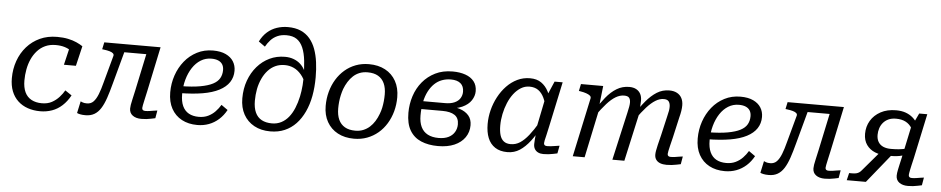

<svg xmlns="http://www.w3.org/2000/svg" viewBox="-43 -1088 6963 1420"><g transform="rotate(5 3439.0 -378.0)"><path d="M283 -48Q326 -48 357 -65Q388 -82 411 -107.5Q434 -133 448 -158L497 -125Q472 -79 438 -48Q404 -17 363 -2.5Q322 12 276 12Q226 12 183.5 -2.5Q141 -17 110 -46Q79 -75 62.5 -117Q46 -159 46 -214Q46 -282 67.5 -342.5Q89 -403 129.5 -449Q170 -495 226.5 -521Q283 -547 354 -547Q399 -547 435 -539.5Q471 -532 498.5 -519.5Q526 -507 545 -494L510 -346H421L452 -477Q464 -475 473 -469Q482 -463 487.5 -455Q493 -447 494.5 -438Q496 -429 493 -421Q481 -439 461.5 -454Q442 -469 413.5 -477.5Q385 -486 348 -486Q305 -486 271 -470.5Q237 -455 212 -427Q187 -399 171 -363.5Q155 -328 147.5 -287Q140 -246 140 -205Q140 -153 156.5 -118Q173 -83 205.5 -65.5Q238 -48 283 -48Z M725 -241Q712 -190 697.5 -153Q683 -116 664 -96Q645 -76 615 -76Q595 -76 583.5 -80.5Q572 -85 568 -87L549 1Q556 5 572 8.5Q588 12 612 12Q650 12 677.5 -4Q705 -20 725 -51.5Q745 -83 761 -130Q777 -177 793 -238L874 -537H704L693 -485L707 -483Q731 -480 748.5 -475Q766 -470 774.5 -462Q783 -454 780 -443ZM827 -477H1039L1053 -537H839ZM1026 -78Q1026 -85 1029 -99.5Q1032 -114 1037.5 -139.5Q1043 -165 1052 -205L1122 -537H1034L963 -202Q954 -161 948 -135Q942 -109 939.5 -93.5Q937 -78 937 -66Q937 -33 961.5 -15Q986 3 1026 3Q1046 3 1063.5 1Q1081 -1 1097.5 -4.5Q1114 -8 1129 -11L1139 -69Q1128 -68 1113.5 -65.5Q1099 -63 1082.5 -60.5Q1066 -58 1050 -58Q1038 -58 1032 -63Q1026 -68 1026 -78Z M1442 12Q1376 12 1326.5 -14.5Q1277 -41 1249.5 -91Q1222 -141 1222 -212Q1222 -278 1242.5 -338Q1263 -398 1301 -445Q1339 -492 1392.5 -519.5Q1446 -547 1511 -547Q1568 -547 1606 -529Q1644 -511 1663 -480.5Q1682 -450 1682 -411Q1682 -363 1657.5 -326Q1633 -289 1584 -263.5Q1535 -238 1462 -225.5Q1389 -213 1291 -212L1297 -264Q1382 -265 1440 -275.5Q1498 -286 1532.5 -304Q1567 -322 1582 -348.5Q1597 -375 1597 -409Q1597 -434 1586.5 -451Q1576 -468 1555.5 -477Q1535 -486 1504 -486Q1461 -486 1425.5 -464Q1390 -442 1364.5 -403Q1339 -364 1325 -313.5Q1311 -263 1311 -205Q1311 -152 1327 -117.5Q1343 -83 1373.5 -66Q1404 -49 1448 -49Q1487 -49 1517 -63.5Q1547 -78 1569.5 -101.5Q1592 -125 1608 -152L1656 -118Q1633 -76 1600.5 -47Q1568 -18 1528 -3Q1488 12 1442 12Z M2042 -707Q2004 -707 1975 -694Q1946 -681 1925.5 -658.5Q1905 -636 1890 -609L1842 -643Q1864 -687 1895.5 -714.5Q1927 -742 1966 -755Q2005 -768 2047 -768Q2103 -768 2143 -750.5Q2183 -733 2210.5 -700.5Q2238 -668 2254 -624Q2270 -580 2277 -527.5Q2284 -475 2284 -416Q2284 -342 2272 -277Q2260 -212 2235 -158.5Q2210 -105 2174 -67Q2138 -29 2090.5 -8.5Q2043 12 1984 12Q1915 12 1864 -16Q1813 -44 1785 -94.5Q1757 -145 1757 -214Q1757 -286 1779 -346.5Q1801 -407 1840 -452Q1879 -497 1931 -522Q1983 -547 2045 -547Q2080 -547 2108.5 -536.5Q2137 -526 2157.5 -508Q2178 -490 2191.5 -465.5Q2205 -441 2210 -412L2214 -351Q2197 -398 2171.5 -428Q2146 -458 2115 -472Q2084 -486 2049 -486Q2010 -486 1979 -471.5Q1948 -457 1924.5 -431Q1901 -405 1885 -371Q1876 -352 1869.5 -332Q1863 -312 1859 -291Q1855 -270 1853 -248Q1851 -226 1851 -204Q1851 -152 1867 -117Q1883 -82 1914.5 -65Q1946 -48 1991 -48Q2029 -48 2060 -64Q2091 -80 2114.5 -109Q2138 -138 2154.5 -178Q2171 -218 2181 -265Q2185 -284 2188 -305Q2191 -326 2193 -349.5Q2195 -373 2195 -398Q2195 -472 2188.5 -530Q2182 -588 2165 -627.5Q2148 -667 2118.5 -687Q2089 -707 2042 -707Z M2780 -188Q2789 -211 2794 -235Q2799 -259 2801.5 -284Q2804 -309 2804 -334Q2804 -382 2788.5 -416Q2773 -450 2742 -468Q2711 -486 2664 -486Q2631 -486 2604.5 -475.5Q2578 -465 2557.5 -446Q2537 -427 2521 -401.5Q2505 -376 2494 -347Q2486 -324 2480.5 -299.5Q2475 -275 2472.5 -250Q2470 -225 2470 -201Q2470 -152 2485.5 -118Q2501 -84 2532 -66Q2563 -48 2610 -48Q2643 -48 2669.5 -59Q2696 -70 2716.5 -88.5Q2737 -107 2753 -132.5Q2769 -158 2780 -188ZM2376 -212Q2376 -267 2389.5 -317Q2403 -367 2428.5 -409Q2454 -451 2490 -482Q2526 -513 2571 -530Q2616 -547 2669 -547Q2738 -547 2789.5 -519.5Q2841 -492 2869.5 -441Q2898 -390 2898 -321Q2898 -266 2884.5 -216.5Q2871 -167 2845.5 -125Q2820 -83 2784 -52.5Q2748 -22 2703 -5Q2658 12 2605 12Q2536 12 2484.5 -15.5Q2433 -43 2404.5 -93.5Q2376 -144 2376 -212Z M3228 -48Q3272 -48 3301.5 -62.5Q3331 -77 3346.5 -103Q3362 -129 3362 -161Q3362 -208 3330.5 -229Q3299 -250 3240 -250H3058L3069 -309H3254Q3296 -309 3324 -321.5Q3352 -334 3365.5 -356Q3379 -378 3379 -404Q3379 -445 3354 -466Q3329 -487 3282 -487Q3247 -487 3216 -475.5Q3185 -464 3160.5 -440.5Q3136 -417 3118 -382.5Q3100 -348 3090.5 -303Q3081 -258 3081 -202Q3081 -152 3097.5 -117.5Q3114 -83 3147 -65.5Q3180 -48 3228 -48ZM3290 -547Q3344 -547 3385 -532.5Q3426 -518 3449 -489Q3472 -460 3472 -416Q3472 -381 3450.5 -348Q3429 -315 3383 -294Q3337 -273 3262 -273L3295 -299L3290 -265L3263 -290Q3322 -290 3365 -276Q3408 -262 3432 -234Q3456 -206 3456 -162Q3456 -111 3428.5 -71.5Q3401 -32 3350.5 -10Q3300 12 3229 12Q3157 12 3103 -11Q3049 -34 3019.5 -84Q2990 -134 2990 -214Q2990 -279 3009.5 -339Q3029 -399 3067.5 -445.5Q3106 -492 3161.5 -519.5Q3217 -547 3290 -547Z M4032 -376 3998 -333Q3990 -380 3973.5 -414Q3957 -448 3931 -466.5Q3905 -485 3866 -485Q3832 -485 3802.5 -467Q3773 -449 3749.5 -418.5Q3726 -388 3709.5 -348.5Q3693 -309 3684 -265.5Q3675 -222 3675 -180Q3675 -138 3683.5 -109Q3692 -80 3711.5 -64.5Q3731 -49 3763 -49Q3801 -49 3832.5 -69.5Q3864 -90 3895.5 -129.5Q3927 -169 3962 -228L3981 -198Q3948 -135 3912 -88Q3876 -41 3835.5 -14.5Q3795 12 3744 12Q3689 12 3652.5 -12Q3616 -36 3598.5 -79.5Q3581 -123 3581 -183Q3581 -235 3594 -286.5Q3607 -338 3632 -385Q3657 -432 3692 -468.5Q3727 -505 3770.5 -526Q3814 -547 3865 -547Q3915 -547 3948 -524Q3981 -501 4001 -462.5Q4021 -424 4032 -376ZM4107 -538 4036 -205Q4028 -165 4021.5 -139.5Q4015 -114 4012 -99.5Q4009 -85 4009 -78Q4009 -68 4015 -63Q4021 -58 4033 -58Q4058 -58 4082.5 -62.5Q4107 -67 4125 -69L4114 -11Q4100 -8 4083 -4.5Q4066 -1 4048.5 1Q4031 3 4011 3Q3988 3 3971.5 -5Q3955 -13 3946 -28Q3937 -43 3937 -65Q3937 -77 3939 -102Q3941 -127 3945 -162L3937 -154L3989 -409L3994 -415L4047 -538Z M4229 0H4317L4396 -375L4391 -386L4408 -537H4243L4232 -485L4244 -483Q4269 -479 4287.5 -472.5Q4306 -466 4315.5 -458Q4325 -450 4323 -438ZM4955 -205 4989 -355Q4996 -381 4999.5 -403.5Q5003 -426 5003 -445Q5003 -476 4991 -499Q4979 -522 4955.5 -534.5Q4932 -547 4899 -547Q4848 -547 4806.5 -521Q4765 -495 4727 -449.5Q4689 -404 4651 -344L4666 -314Q4704 -368 4737.5 -405Q4771 -442 4802 -461Q4833 -480 4863 -480Q4890 -480 4900.5 -465.5Q4911 -451 4911 -426Q4911 -413 4908.5 -397Q4906 -381 4899 -354L4866 -211Q4854 -165 4848 -138Q4842 -111 4839 -95Q4836 -79 4836 -65Q4836 -43 4847 -27.5Q4858 -12 4878 -4.5Q4898 3 4925 3Q4945 3 4963 1Q4981 -1 4998 -4.5Q5015 -8 5030 -11L5040 -69Q5029 -68 5014.5 -65.5Q5000 -63 4983.5 -60.5Q4967 -58 4951 -58Q4939 -58 4933 -63Q4927 -68 4927 -78Q4927 -85 4930 -99.5Q4933 -114 4939 -139.5Q4945 -165 4955 -205ZM4523 0H4612L4689 -347Q4690 -353 4691.5 -368.5Q4693 -384 4693.5 -401.5Q4694 -419 4695 -433.5Q4696 -448 4696 -453Q4696 -483 4685 -503.5Q4674 -524 4653 -535.5Q4632 -547 4601 -547Q4550 -547 4508 -521.5Q4466 -496 4429 -450.5Q4392 -405 4354 -344L4369 -314Q4408 -368 4441 -405Q4474 -442 4505.5 -461Q4537 -480 4569 -480Q4596 -480 4606 -467.5Q4616 -455 4616 -432Q4616 -419 4613 -401.5Q4610 -384 4604 -358Z M5358 12Q5292 12 5242.5 -14.5Q5193 -41 5165.5 -91Q5138 -141 5138 -212Q5138 -278 5158.5 -338Q5179 -398 5217 -445Q5255 -492 5308.5 -519.5Q5362 -547 5427 -547Q5484 -547 5522 -529Q5560 -511 5579 -480.5Q5598 -450 5598 -411Q5598 -363 5573.5 -326Q5549 -289 5500 -263.5Q5451 -238 5378 -225.5Q5305 -213 5207 -212L5213 -264Q5298 -265 5356 -275.5Q5414 -286 5448.5 -304Q5483 -322 5498 -348.5Q5513 -375 5513 -409Q5513 -434 5502.5 -451Q5492 -468 5471.5 -477Q5451 -486 5420 -486Q5377 -486 5341.5 -464Q5306 -442 5280.5 -403Q5255 -364 5241 -313.5Q5227 -263 5227 -205Q5227 -152 5243 -117.5Q5259 -83 5289.5 -66Q5320 -49 5364 -49Q5403 -49 5433 -63.5Q5463 -78 5485.5 -101.5Q5508 -125 5524 -152L5572 -118Q5549 -76 5516.5 -47Q5484 -18 5444 -3Q5404 12 5358 12Z M5798 -241Q5785 -190 5770.5 -153Q5756 -116 5737 -96Q5718 -76 5688 -76Q5668 -76 5656.5 -80.5Q5645 -85 5641 -87L5622 1Q5629 5 5645 8.5Q5661 12 5685 12Q5723 12 5750.5 -4Q5778 -20 5798 -51.5Q5818 -83 5834 -130Q5850 -177 5866 -238L5947 -537H5777L5766 -485L5780 -483Q5804 -480 5821.5 -475Q5839 -470 5847.5 -462Q5856 -454 5853 -443ZM5900 -477H6112L6126 -537H5912ZM6099 -78Q6099 -85 6102 -99.5Q6105 -114 6110.5 -139.5Q6116 -165 6125 -205L6195 -537H6107L6036 -202Q6027 -161 6021 -135Q6015 -109 6012.5 -93.5Q6010 -78 6010 -66Q6010 -33 6034.5 -15Q6059 3 6099 3Q6119 3 6136.5 1Q6154 -1 6170.5 -4.5Q6187 -8 6202 -11L6212 -69Q6201 -68 6186.5 -65.5Q6172 -63 6155.5 -60.5Q6139 -58 6123 -58Q6111 -58 6105 -63Q6099 -68 6099 -78Z M6506 -245 6591 -230 6405 0H6263L6276 -54H6300Q6317 -54 6329 -57Q6341 -60 6350 -66Q6359 -72 6368 -83ZM6767 -404 6733 -356Q6723 -397 6705 -426Q6687 -455 6658 -470Q6629 -485 6587 -485Q6554 -485 6530.5 -474Q6507 -463 6491.5 -444.5Q6476 -426 6468.5 -402.5Q6461 -379 6461 -354Q6461 -323 6474 -301.5Q6487 -280 6511 -269.5Q6535 -259 6569 -259Q6601 -259 6627 -261.5Q6653 -264 6692 -273L6682 -225Q6659 -217 6636 -212.5Q6613 -208 6589.5 -207.5Q6566 -207 6541 -207Q6494 -207 6454.5 -223Q6415 -239 6391.5 -272Q6368 -305 6368 -354Q6368 -408 6394 -451.5Q6420 -495 6468 -521Q6516 -547 6582 -547Q6623 -547 6653.5 -536Q6684 -525 6706.5 -505.5Q6729 -486 6743.5 -460.5Q6758 -435 6767 -404ZM6743 -205Q6736 -175 6731 -153.5Q6726 -132 6723 -117Q6720 -102 6718.5 -92.5Q6717 -83 6717 -78Q6717 -68 6723 -63Q6729 -58 6741 -58Q6757 -58 6773.5 -60.5Q6790 -63 6804.5 -65.5Q6819 -68 6830 -69L6820 -11Q6805 -8 6788.5 -4.5Q6772 -1 6754.5 1Q6737 3 6717 3Q6677 3 6652.5 -15Q6628 -33 6628 -66Q6628 -76 6629.5 -86.5Q6631 -97 6634 -112Q6637 -127 6642 -149Q6647 -171 6654 -202L6707 -452L6716 -458L6754 -538H6814Z"/></g></svg>

Font: Roboto Serif
Style: Italic
Weight: 400
Italic angle: -10°
Designer: Greg Gazdowicz
Foundry: Commercial Type
Version: Version 1.008